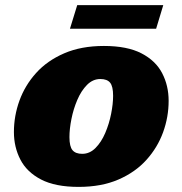

<svg xmlns="http://www.w3.org/2000/svg" viewBox="-20 -717 714 752"><path d="M387 -537Q478.5 -537 534.2 -508Q590 -479 615.2 -430.2Q640.5 -381.5 640.5 -322Q640.5 -259 618.8 -199Q597 -139 553.5 -90.8Q510 -42.5 443.8 -13.8Q377.5 15 288 15Q196.5 15 140.8 -14Q85 -43 59.8 -92Q34.5 -141 34.5 -200Q34.5 -263 56.2 -323Q78 -383 121.5 -431.2Q165 -479.5 231.5 -508.2Q298 -537 387 -537ZM302 -114.5Q331.5 -114.5 354.2 -137.5Q377 -160.5 392.2 -196.2Q407.5 -232 415.2 -271Q423 -310 423 -342Q423 -379 411.2 -393.2Q399.5 -407.5 373 -407.5Q343.5 -407.5 320.8 -384.5Q298 -361.5 282.8 -325.8Q267.5 -290 259.8 -251Q252 -212 252 -180Q252 -143 264 -128.8Q276 -114.5 302 -114.5ZM254 -604.5 282.5 -697H619.5L591.5 -604.5Z"/></svg>

Font: Newsreader 6pt ExtraBold
Style: Italic
Weight: 800
Italic angle: -17°
Designer: Hugues Gentile
Foundry: Production Type
Version: Version 1.003; ttfautohint (v1.8.3)